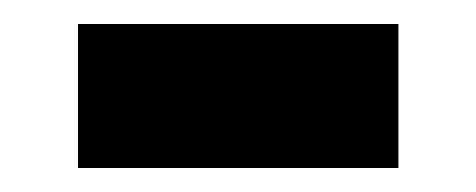

<svg xmlns="http://www.w3.org/2000/svg" viewBox="-20 -342 397 160"><path d="M312 -202H45V-322H312Z"/></svg>

Font: Hind Vadodara
Style: Bold
Weight: 700
Designer: Hitesh Malaviya
Foundry: Indian Type Foundry
Version: Version 0.702;PS 1.0;hotconv 1.0.81;makeotf.lib2.5.63406